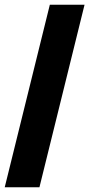

<svg xmlns="http://www.w3.org/2000/svg" viewBox="-34 -714 378 813"><path d="M-14 79 177 -694H324L133 79Z"/></svg>

Font: Bricolage Grotesque 72pt SemiCondensed ExtraBold
Style: Regular
Weight: 800
Width: 4
Designer: Mathieu Triay
Foundry: Atelier Triay
Version: Version 1.001;gftools[0.9.33.dev8+g029e19f]